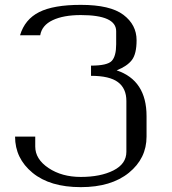

<svg xmlns="http://www.w3.org/2000/svg" viewBox="-20 -770 706 790"><path d="M312.5 -750Q433.6 -750 487.8 -709Q542 -668 542 -604.5Q542 -548.8 522.9 -523.4Q503.9 -498 460 -480.5Q583 -439.5 583 -292V-208Q583 -118.2 510.3 -59.1Q437.5 0 312.5 0Q185.5 0 113.8 -59.1Q42 -118.2 42 -208H125V-167Q125 -115.2 179.7 -78.6Q234.4 -42 312.5 -42Q393.6 -42 446.8 -68.8Q500 -95.7 500 -145.5V-354.5Q500 -406.2 465.3 -432.1Q430.7 -458 354.5 -458V-500Q421.9 -500 439.9 -519.5Q458 -539.1 458 -587.9V-641.6Q458 -708 312.5 -708Q241.2 -708 196.8 -687Q152.3 -666 145.5 -625H62.5Q82 -690.4 141.1 -720.2Q200.2 -750 312.5 -750Z"/></svg>

Font: okolaks
Style: Regular
Weight: 500
Version: Version 000.6.0